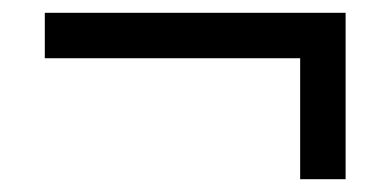

<svg xmlns="http://www.w3.org/2000/svg" viewBox="-20 -408 612 300"><path d="M520 -388V-128H449V-317H50V-388Z"/></svg>

Font: Noto Sans Historical
Style: Regular
Weight: 400
Designer: Monotype Design Team
Foundry: Monotype Imaging Inc.
Version: Version 2.013; ttfautohint (v1.8.4.7-5d5b)